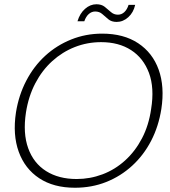

<svg xmlns="http://www.w3.org/2000/svg" viewBox="-20 -870 797 902"><path d="M332 12Q232 12 164.5 -32.5Q97 -77 68 -157Q39 -237 55 -342Q68 -423 103.5 -491Q139 -559 192.5 -608Q246 -657 314.5 -684.5Q383 -712 460 -712Q561 -712 629 -667Q697 -622 725.5 -542.5Q754 -463 738 -358Q725 -276 690 -208.5Q655 -141 601 -91.5Q547 -42 479 -15Q411 12 332 12ZM340 -29Q403 -29 461.5 -51Q520 -73 567.5 -116Q615 -159 647 -220Q679 -281 690 -358Q706 -457 680 -527Q654 -597 596 -634.5Q538 -672 455 -672Q390 -672 331.5 -649Q273 -626 225.5 -583Q178 -540 146 -479Q114 -418 102 -342Q87 -244 112.5 -173.5Q138 -103 197 -66Q256 -29 340 -29ZM344 -770Q355 -807 379.5 -828.5Q404 -850 433 -850Q457 -850 472 -838Q487 -826 501 -813.5Q515 -801 534 -801Q551 -801 564 -813Q577 -825 584 -847H615Q607 -811 582.5 -789Q558 -767 528 -767Q504 -767 489 -779.5Q474 -792 460.5 -804Q447 -816 427 -816Q411 -816 397.5 -804.5Q384 -793 376 -770Z"/></svg>

Font: DM Sans 36pt ExtraLight
Style: Italic
Weight: 250
Italic angle: -10°
Designer: Colophon Foundry, Jonny Pinhorn
Foundry: Colophon Foundry
Version: Version 4.004;gftools[0.9.30]